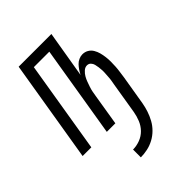

<svg xmlns="http://www.w3.org/2000/svg" viewBox="-210 -619 921 921"><g transform="rotate(-45 250.0 -159.0)"><path d="M194 202V149Q218 149 242 140Q266 131 283.5 113Q301 95 310.5 71.5Q320 48 324 24L350 -134Q352 -145 354 -156.5Q356 -168 356.5 -179Q357 -190 358 -201.5Q359 -213 358.5 -224Q358 -235 356.5 -246Q355 -257 352.5 -267Q350 -277 342.5 -285Q335 -293 323 -293Q310 -293 299 -283Q288 -273 281 -261Q274 -249 269.5 -236.5Q265 -224 260.5 -211Q256 -198 253.5 -185Q251 -172 249 -159L223 0H165L242 -467H137L60 0H1L87 -520H309L269 -282Q275 -294 282.5 -305Q290 -316 299 -325.5Q308 -335 320.5 -340.5Q333 -346 345 -346Q362 -346 375.5 -338Q389 -330 397 -316.5Q405 -303 409 -288Q413 -273 415 -257Q417 -241 417 -224.5Q417 -208 416 -191.5Q415 -175 412.5 -158.5Q410 -142 408 -126L383 24Q379 47 371.5 69.5Q364 92 352.5 113Q341 134 323.5 151.5Q306 169 284.5 180.5Q263 192 239.5 197Q216 202 194 202Z"/></g></svg>

Font: Iosevka Term Curly Lt Obl
Style: Regular
Weight: 300
Italic angle: -9°
Designer: Belleve Invis
Foundry: Belleve Invis
Version: Version 32.3.0